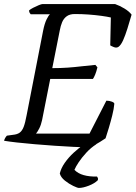

<svg xmlns="http://www.w3.org/2000/svg" viewBox="-29 -724 667 944"><path d="M403 0Q374 0 331 -2Q288 -4 238.5 -7.5Q189 -11 141 -15Q93 -19 53.5 -23.5Q14 -28 -9 -32Q-7 -40 -3 -46.5Q1 -53 5 -57L34 -61Q56 -63 68 -72Q80 -81 87.5 -100.5Q95 -120 102 -158L183 -573Q190 -608 200 -628.5Q210 -649 217 -654H122Q120 -656 117 -660.5Q114 -665 114 -673Q121 -679 134.5 -686Q148 -693 161.5 -698.5Q175 -704 180 -704H537Q560 -696 583 -682Q606 -668 618 -652Q608 -617 597.5 -583.5Q587 -550 576.5 -526.5Q566 -503 554 -494Q544 -487 530.5 -492.5Q517 -498 513 -501L516 -638Q499 -642 470 -646Q441 -650 407.5 -652.5Q374 -655 339 -655Q314 -655 299 -644Q284 -633 276.5 -615Q269 -597 265 -575L228 -389Q269 -389 304 -391.5Q339 -394 372 -398Q405 -402 440 -405L450 -393Q445 -372 439 -357.5Q433 -343 428 -336H218L178 -134Q173 -110 164 -92.5Q155 -75 148 -67H411L494 -229Q509 -229 521.5 -224Q534 -219 533 -213Q531 -189 523 -157Q515 -125 506 -95Q497 -65 490 -44Q480 -37 463 -26.5Q446 -16 430 -8Q414 0 403 0ZM359 200Q352 200 331 190Q310 180 290 164Q270 148 265 129Q271 103 289.5 76.5Q308 50 333.5 26.5Q359 3 385 -14L445 -15Q418 2 395.5 26.5Q373 51 358 73.5Q343 96 337 111Q354 129 382.5 137Q411 145 448 144Q450 147 452 151Q454 155 452 162Q436 178 407.5 189Q379 200 359 200Z"/></svg>

Font: Texturina Medium 12pt
Style: Italic
Weight: 400
Italic angle: -11°
Version: Version 1.002